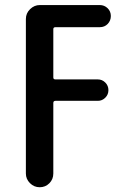

<svg xmlns="http://www.w3.org/2000/svg" viewBox="-20 -540 540 779"><path d="M85 164.1V-462.9Q85 -486.3 102.1 -502.9Q119.1 -519.5 141.6 -519.5H384.8Q403.3 -519.5 416.5 -506.8Q429.7 -494.1 429.7 -475.1Q429.7 -456.1 417 -442.9Q404.3 -429.7 384.8 -429.7H205.1Q196.3 -429.7 196.3 -421.9V-225.6Q196.3 -217.8 205.1 -217.8H377Q394.5 -217.8 407.2 -205.1Q419.9 -192.4 419.9 -174.3Q419.9 -156.2 407.2 -143.6Q394.5 -130.9 377 -130.9H205.1Q196.3 -130.9 196.3 -122.1V164.1Q196.3 187.5 180.2 203.6Q164.1 219.7 141.1 219.7Q118.2 219.7 101.6 203.1Q85 186.5 85 164.1Z"/></svg>

Font: Rounded Mgen+ 2m medium
Style: Regular
Weight: 500
Designer: [Source Han Sans]
Ryoko NISHIZUKA  (kana & ideographs); Paul D. Hunt (Latin, Greek & Cyrillic); Wenlong ZHANG  (bopomofo
Version: Version 1.059.20150602